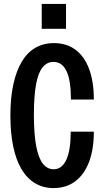

<svg xmlns="http://www.w3.org/2000/svg" viewBox="-20 -950 529 980"><path d="M253 10Q201 10 159.5 -14.5Q118 -39 90 -86Q62 -133 47.5 -202Q33 -271 33 -361Q33 -450 48 -519Q63 -588 91 -635Q119 -682 160.5 -706Q202 -730 255 -730Q320 -730 365.5 -696Q411 -662 435 -597.5Q459 -533 459 -442H342Q342 -540 319.5 -587Q297 -634 253 -634Q220 -634 197.5 -606.5Q175 -579 164 -519.5Q153 -460 153 -364Q153 -267 164.5 -205.5Q176 -144 198.5 -115Q221 -86 254 -86Q296 -86 318.5 -134.5Q341 -183 341 -278H459Q459 -188 434.5 -123.5Q410 -59 364 -24.5Q318 10 253 10ZM193 -803V-930H317V-803Z"/></svg>

Font: Instrument Sans Condensed SemiBold
Style: Regular
Weight: 600
Width: 3
Designer: Rodrigo Fuenzalida
Foundry: fragTYPE
Version: Version 1.000;gftools[0.9.28]